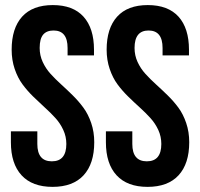

<svg xmlns="http://www.w3.org/2000/svg" viewBox="-20 -728 788 756"><path d="M25.9 -532.2Q25.9 -616.7 67.1 -662.4Q108.4 -708 188 -708Q267.6 -708 308.8 -662.4Q350.1 -616.7 350.1 -532.2V-509.8H246.1V-539.1Q246.1 -607.9 190.9 -607.9Q163.6 -607.9 149.9 -591.6Q136.2 -575.2 136.2 -539.1Q136.2 -509.8 148.2 -483.9Q160.2 -458 179 -437.3Q197.8 -416.5 220.7 -395.8Q243.7 -375 266.6 -352.3Q289.6 -329.6 308.3 -304.2Q327.1 -278.8 339.1 -243.7Q351.1 -208.5 351.1 -168Q351.1 -83.5 309.1 -37.8Q267.1 7.8 187 7.8Q106.9 7.8 64.9 -37.8Q22.9 -83.5 22.9 -168V-210.9H127V-161.1Q127 -92.8 184.1 -92.8Q241.2 -92.8 241.2 -161.1Q241.2 -190.4 229.2 -216.3Q217.3 -242.2 198.5 -262.9Q179.7 -283.7 156.7 -304.4Q133.8 -325.2 110.6 -347.9Q87.4 -370.6 68.6 -396Q49.8 -421.4 37.8 -456.5Q25.9 -491.7 25.9 -532.2ZM399.9 -532.2Q399.9 -616.7 441.2 -662.4Q482.4 -708 562 -708Q641.6 -708 682.9 -662.4Q724.1 -616.7 724.1 -532.2V-509.8H620.1V-539.1Q620.1 -607.9 564.9 -607.9Q509.8 -607.9 509.8 -539.1Q509.8 -509.8 521.7 -483.9Q533.7 -458 552.5 -437.3Q571.3 -416.5 594.2 -395.8Q617.2 -375 640.4 -352.3Q663.6 -329.6 682.4 -304.2Q701.2 -278.8 713.1 -243.7Q725.1 -208.5 725.1 -168Q725.1 -83.5 683.1 -37.8Q641.1 7.8 561 7.8Q481 7.8 439 -37.8Q397 -83.5 397 -168V-210.9H501V-161.1Q501 -92.8 558.1 -92.8Q615.2 -92.8 615.2 -161.1Q615.2 -190.4 603.3 -216.3Q591.3 -242.2 572.5 -262.9Q553.7 -283.7 530.8 -304.4Q507.8 -325.2 484.6 -347.9Q461.4 -370.6 442.6 -396Q423.8 -421.4 411.9 -456.5Q399.9 -491.7 399.9 -532.2Z"/></svg>

Font: VL Bebas Neue Bold
Style: Regular
Weight: 700
Designer: Ryoichi Tsunekawa
Foundry: Ryoichi Tsunekawa
Version: Version 1.300